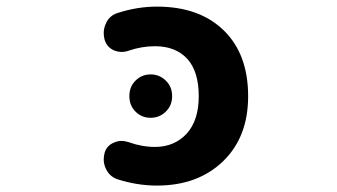

<svg xmlns="http://www.w3.org/2000/svg" viewBox="-20 -580 1040 592"><path d="M463.9 -7.8Q403.3 -7.8 341.8 -27.3Q317.4 -36.1 306.6 -59.6Q299.8 -73.2 299.8 -87.9Q299.8 -98.6 302.7 -109.4Q309.6 -131.8 332 -140.6Q342.8 -145.5 354.5 -145.5Q365.2 -145.5 377 -141.6Q417 -127 458 -127Q517.6 -127 555.7 -168Q592.8 -209 592.8 -283.2Q592.8 -359.4 557.6 -398.4Q521.5 -437.5 458 -437.5Q417 -437.5 377 -423.8Q366.2 -419.9 355.5 -419.9Q342.8 -419.9 331.1 -424.8Q309.6 -434.6 302.7 -457Q299.8 -467.8 299.8 -477.5Q299.8 -493.2 306.6 -507.8Q317.4 -532.2 342.8 -540Q403.3 -559.6 463.9 -559.6Q594.7 -559.6 669.9 -486.3Q745.1 -413.1 745.1 -283.2Q745.1 -157.2 667.5 -82.5Q589.8 -7.8 463.9 -7.8ZM378.9 -283.2V-284.2Q378.9 -312.5 397.9 -331.5Q417 -350.6 444.3 -350.6Q471.7 -350.6 491.2 -331.5Q510.7 -312.5 510.7 -284.2V-283.2Q510.7 -254.9 491.2 -235.8Q471.7 -216.8 444.3 -216.8Q417 -216.8 397.9 -235.8Q378.9 -254.9 378.9 -283.2Z"/></svg>

Font: Rounded-X Mgen+ 1mn bold
Style: Bold
Weight: 700
Designer: [Source Han Sans]
Ryoko NISHIZUKA  (kana & ideographs); Paul D. Hunt (Latin, Greek & Cyrillic); Wenlong ZHANG  (bopomofo
Version: Version 1.059.20150602